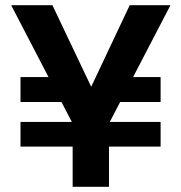

<svg xmlns="http://www.w3.org/2000/svg" viewBox="-20 -720 698 740"><path d="M59 -155V-250H599V-155ZM286 -327H59V-423H283ZM403 -327 407 -423H599V-327ZM260 0V-244L23 -700H182L337 -374H326L480 -700H637L400 -244V0Z"/></svg>

Font: DM Sans 11pt ExtraBold
Style: Regular
Weight: 800
Version: Version 4.004;gftools[0.9.30]